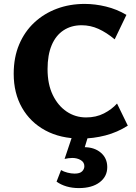

<svg xmlns="http://www.w3.org/2000/svg" viewBox="-20 -693 696 981"><path d="M393 15Q289 15 212 -26.5Q135 -68 92.5 -142.5Q50 -217 50 -316Q50 -400 78 -466Q106 -532 155.5 -578Q205 -624 270.5 -648.5Q336 -673 413 -673Q466 -673 521.5 -659.5Q577 -646 626 -617L566 -492Q524 -527 483 -545.5Q442 -564 397 -564Q344 -564 304.5 -538Q265 -512 244 -462Q223 -412 223 -340Q223 -263 249.5 -208Q276 -153 320.5 -123Q365 -93 420 -93Q471 -93 511 -113.5Q551 -134 578 -164L633 -51Q580 -17 518.5 -1Q457 15 393 15ZM350 0H431L405 86L348 75Q358 67 374 63Q390 59 410 59Q462 59 495 87Q528 115 528 161Q528 209 489 238.5Q450 268 383 268Q349 268 320 259.5Q291 251 269 235L292 176Q305 184 324.5 189Q344 194 361 194Q388 194 399.5 182.5Q411 171 411 156Q411 136 392.5 125Q374 114 349 114Q339 114 329.5 115.5Q320 117 310 119Z"/></svg>

Font: Ysabeau SC ExtraBold
Style: Regular
Weight: 800
Designer: Christian Thalmann (Catharsis Fonts)
Version: Version 2.001;gftools[0.9.30]; featfreeze: smcp